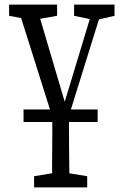

<svg xmlns="http://www.w3.org/2000/svg" viewBox="-20 -757 543 844"><path d="M409.2 -220.7H83.5V-275.9H409.2ZM129.9 66.9V17.6L237.3 0H254.9L363.3 17.6V66.9ZM208.5 66.9Q209.5 34.7 209.5 2.4Q209.5 -5.9 209 -14.2Q209 -17.1 209 -42Q209 -69.8 209.5 -99.6Q210 -129.4 210 -192.9Q210 -241.7 210 -293.9H283.2Q283.2 -241.2 283.2 -193.1Q283.2 -145 283.7 -100.8Q284.2 -56.6 284.7 -14.6Q285.2 27.3 285.2 66.9ZM223.1 -201.7 54.2 -736.8H138.2L277.3 -266.6H251.5L257.3 -285.6L394 -736.8H435.1L268.6 -201.7ZM20 -687.5V-736.8H231V-687.5L129.9 -669.9H113.3ZM305.7 -687.5V-736.8H483.4V-687.5L406.7 -669.9H390.6Z"/></svg>

Font: Scarab Serif
Style: Regular
Weight: 400
Designer: John Roberts
Foundry: Scarab
Version: 1.0